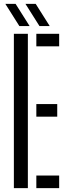

<svg xmlns="http://www.w3.org/2000/svg" viewBox="-20 -975 349 995"><path d="M51.9 0V-800H124.4V0ZM168.3 0V-65.2H286.6V0ZM168.3 -370.4V-435.6H276.6V-370.4ZM168.3 -734.8V-800H286.6V-734.8ZM80.3 -840 7.8 -954.8H60.9L133.4 -840ZM184.5 -840 112 -954.8H165.1L237.6 -840Z"/></svg>

Font: Big Shoulders Stencil Thin
Style: Regular
Weight: 100
Designer: Patric King
Foundry: XO Type Co
Version: Version 2.001